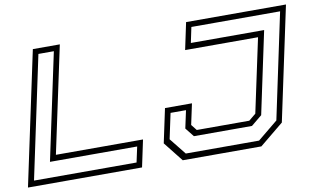

<svg xmlns="http://www.w3.org/2000/svg" viewBox="-77 -846 1622 992"><g transform="rotate(-10 734.5 -350.0)"><path d="M-4.5 0 144.5 -700H286L167 -141.5H624L594 0ZM32.5 -30H570.5L588 -111H130.5L249.5 -670.5H168.5ZM807.5 0 726 -103 764 -281.5H905.5L882 -172L906 -141.5H1181.5L1218.5 -172L1301 -558.5H918.5L948.5 -700H1472.5L1345.5 -103L1220 0ZM829 -31.5H1213.5L1319.5 -118.5L1436.5 -670.5H971L954 -589.5H1338.5L1247 -159L1190.5 -112.5H886L849 -159L869 -252H788L759.5 -118.5Z"/></g></svg>

Font: Tourney Expanded Light
Style: Italic
Weight: 300
Width: 7
Italic angle: -12°
Designer: Tyler Finck
Foundry: Etcetera Type Co
Version: Version 1.010; ttfautohint (v1.8.3)